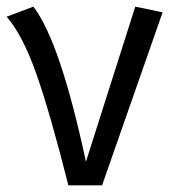

<svg xmlns="http://www.w3.org/2000/svg" viewBox="-22 -556 519 576"><path d="M78.1 -536.1Q158.7 -431.2 235.8 -70.8L383.8 -536.1L465.8 -519L284.2 0H183.1Q127.9 -218.8 86.9 -334.7Q45.9 -450.7 -2 -505.9Z"/></svg>

Font: Fira Sans Book
Style: Regular
Weight: 350
Designer: Carrois Corporate & Edenspiekermann AG
Foundry: Carrois Corporate GbR & Edenspiekermann AG
Version: Version 4.203;PS 004.203;hotconv 1.0.88;makeotf.lib2.5.64775